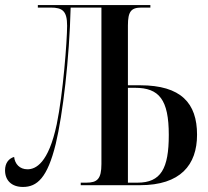

<svg xmlns="http://www.w3.org/2000/svg" viewBox="-20 -734 826 761"><path d="M71 7C127 7 168 -29 201 -164C229 -281 255 -501 260 -704H382V-84C382 -24 365 -10 322 -10H300V0H535C695 0 761 -80 761 -200C761 -325 698 -396 535 -396H487V-633C487 -689 500 -704 541 -704H576V-714H130V-704H181C228 -704 246 -690 246 -632C246 -573 230 -363 205 -242C172 -86 121 -63 89 -63C58 -63 39 -84 36 -112C15 -106 0 -88 0 -59C0 -19 26 7 71 7ZM525 -10H487V-386H515C611 -386 649 -339 649 -199C649 -66 618 -10 525 -10Z"/></svg>

Font: Noto Serif Display Condensed Medium
Style: Regular
Weight: 500
Width: 3
Designer: Monotype Design Team
Foundry: Monotype Imaging Inc.
Version: Version 2.009